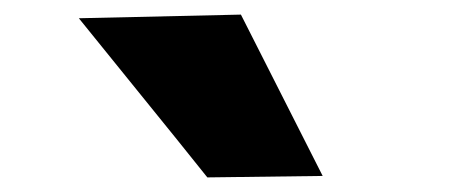

<svg xmlns="http://www.w3.org/2000/svg" viewBox="-20 -796 640 263"><path d="M264 -553Q222.5 -605 178.2 -659.5Q134 -714 88 -771L310 -776Q338 -720.5 366 -665.5Q394 -610.5 422 -555Z"/></svg>

Font: Commissioner Black
Style: Regular
Weight: 900
Designer: Kostas Bartsokas
Foundry: Kostas Bartsokas
Version: Version 1.000; ttfautohint (v1.8.3)